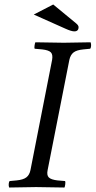

<svg xmlns="http://www.w3.org/2000/svg" viewBox="-20 -836 427 858"><path d="M331.1 -714.8Q331.1 -695.8 312 -695.8Q298.8 -695.8 272 -708L130.9 -771L217.8 -815.9L319.8 -731.9Q331.1 -722.7 331.1 -714.8ZM212.9 -568.8Q216.8 -591.8 207.5 -601.8Q198.2 -611.8 168.9 -615.2L134.8 -618.2Q132.8 -622.1 134.5 -633.1Q136.2 -644 138.2 -647Q226.1 -645 265.1 -645Q294.9 -645 384.8 -647Q387.7 -640.1 387 -630.6Q386.2 -621.1 382.8 -618.2L352.1 -615.2Q322.3 -612.3 308.6 -601.6Q294.9 -590.8 290 -568.8L192.9 -76.2Q188 -53.2 198 -43.2Q208 -33.2 236.8 -29.8L271 -26.9Q272.9 -22.9 271.5 -12Q270 -1 268.1 2Q180.2 0 141.1 0Q111.3 0 21 2Q18.1 -4.9 19 -14.4Q20 -23.9 22.9 -26.9L54.2 -29.8Q84 -32.7 97.9 -43.5Q111.8 -54.2 116.2 -76.2Z"/></svg>

Font: Linux Libertine
Style: Italic
Weight: 400
Italic angle: -12°
Designer: Philipp H. Poll
Foundry: Philipp H. Poll
Version: Version 5.1.6 ; ttfautohint (v0.9)